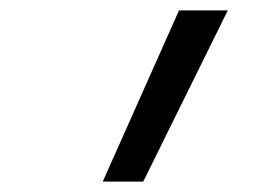

<svg xmlns="http://www.w3.org/2000/svg" viewBox="-20 -792 540 370"><path d="M178 -442 325 -772H419L256 -442Z"/></svg>

Font: Iosevka Curly Slab
Style: Italic
Weight: 400
Italic angle: -9°
Monospace: yes
Designer: Belleve Invis
Foundry: Belleve Invis
Version: Version 22.1.2; ttfautohint (v1.8.4)